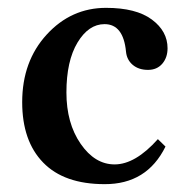

<svg xmlns="http://www.w3.org/2000/svg" viewBox="-20 -464 475 494"><path d="M405.8 -86.9Q357.9 10.3 249 9.8Q145 9.8 91.1 -45.7Q37.1 -101.1 37.1 -201.2Q37.1 -306.2 100.1 -375Q163.1 -443.8 252.9 -443.8Q330.1 -443.8 370.6 -413.8Q411.1 -383.8 411.1 -339.8Q411.1 -315.9 397.5 -300Q383.8 -284.2 360.8 -284.2Q336.9 -284.2 321.5 -297.1Q306.2 -310.1 304.2 -331.1Q297.4 -401.9 249 -401.9Q208 -401.9 179.4 -354.5Q150.9 -307.1 150.9 -226.1Q150.9 -147 187.5 -94Q224.1 -41 274.9 -41Q328.1 -41 386.2 -106Z"/></svg>

Font: Linux Libertine
Style: Semibold
Weight: 600
Designer: Philipp H. Poll
Foundry: Philipp H. Poll
Version: Version 5.1.2 ; ttfautohint (v0.9)